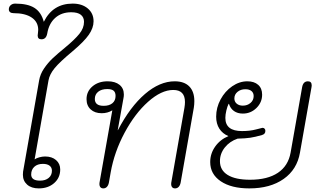

<svg xmlns="http://www.w3.org/2000/svg" viewBox="-20 -1035 1769 1065"><path d="M107 -66Q107 -77 108 -83L197 -589Q203 -624 224.5 -655.5Q246 -687 272 -711.5Q298 -736 342 -772Q394 -815 420 -847Q446 -879 446 -914Q446 -939 428.5 -953Q411 -967 375 -967Q321 -967 286 -935.5Q251 -904 242 -849Q236 -817 210 -817Q189 -817 189 -838Q189 -843 190.5 -852Q192 -861 192 -869Q192 -913 156 -937.5Q120 -962 55 -962Q43 -962 36 -967.5Q29 -973 29 -983Q29 -997 39 -1006Q49 -1015 64 -1015Q134 -1015 171.5 -991Q209 -967 223 -914Q273 -1015 383 -1015Q435 -1015 467 -988Q499 -961 499 -917Q499 -880 472.5 -842Q446 -804 383 -751Q312 -692 283.5 -657.5Q255 -623 249 -589L172 -151Q182 -158 198.5 -162.5Q215 -167 230 -167Q268 -167 291 -147Q314 -127 314 -95Q314 -49 280.5 -19.5Q247 10 195 10Q154 10 130.5 -11Q107 -32 107 -66ZM268 -88Q268 -106 255 -116Q242 -126 218 -126Q188 -126 170.5 -110Q153 -94 153 -67Q153 -33 202 -33Q232 -33 250 -48Q268 -63 268 -88Z M532 -22 603 -423Q577 -407 544 -407Q506 -407 483 -428Q460 -449 460 -485Q460 -528 493 -556Q526 -584 577 -584Q619 -584 643 -564.5Q667 -545 667 -511Q667 -500 665 -491L633 -313H634Q702 -443 784 -513.5Q866 -584 949 -584Q1002 -584 1030 -555.5Q1058 -527 1058 -474Q1058 -455 1055 -437L982 -22Q979 -7 971 1.5Q963 10 951 10Q939 10 933.5 1.5Q928 -7 930 -22L1003 -437Q1006 -455 1006 -469Q1006 -536 941 -536Q875 -536 801.5 -470.5Q728 -405 671 -298.5Q614 -192 594 -79L584 -22Q581 -7 573 1.5Q565 10 553 10Q541 10 535.5 1.5Q530 -7 532 -22ZM621 -503Q621 -523 610 -532Q599 -541 575 -541Q543 -541 524.5 -526Q506 -511 506 -486Q506 -448 555 -448Q586 -448 603.5 -462.5Q621 -477 621 -503Z M1146 -136Q1146 -183 1173.5 -222Q1201 -261 1247 -280Q1214 -294 1196.5 -321.5Q1179 -349 1179 -388Q1179 -438 1203.5 -483.5Q1228 -529 1268 -556.5Q1308 -584 1352 -584Q1390 -584 1412 -564.5Q1434 -545 1434 -510Q1434 -467 1402.5 -436Q1371 -405 1327 -405Q1298 -405 1278 -419Q1258 -433 1250 -459H1248Q1241 -445 1235.5 -422Q1230 -399 1230 -381Q1230 -308 1322 -308Q1367 -308 1400 -317Q1433 -326 1436 -326Q1443 -326 1447.5 -321.5Q1452 -317 1452 -309Q1452 -291 1433 -286Q1395 -275 1368 -271Q1341 -267 1298 -266Q1254 -251 1227 -217Q1200 -183 1200 -141Q1200 -91 1243 -64.5Q1286 -38 1367 -38Q1464 -38 1521.5 -76.5Q1579 -115 1592 -189L1656 -552Q1662 -584 1688 -584Q1709 -584 1709 -561L1708 -552L1644 -189Q1628 -95 1553.5 -42.5Q1479 10 1363 10Q1263 10 1204.5 -29.5Q1146 -69 1146 -136ZM1387 -502Q1387 -520 1375 -530Q1363 -540 1341 -540Q1315 -540 1297.5 -525.5Q1280 -511 1280 -489Q1280 -471 1293 -460Q1306 -449 1327 -449Q1352 -449 1369.5 -464Q1387 -479 1387 -502Z"/></svg>

Font: Kodchasan ExtraLight
Style: Italic
Weight: 275
Italic angle: -10°
Version: Version 1.000; ttfautohint (v1.6)